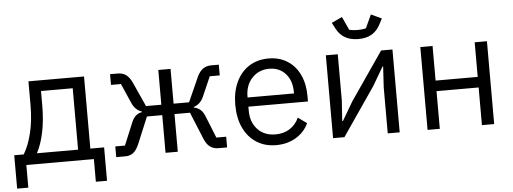

<svg xmlns="http://www.w3.org/2000/svg" viewBox="-56 -941 3340 1249"><g transform="rotate(-5 1614.0 -316.0)"><path d="M71 -70Q104 -124 123.5 -205Q143 -286 143 -384V-541H506V-70H596V148H523V0H82V148H9V-70ZM426 -70V-471H219V-380Q219 -279 202 -200Q185 -121 157 -70Z M669 -70H732L794 -219Q815 -270 861 -277V-281Q818 -295 797 -343L741 -471H676V-541H726Q758 -541 780 -525Q802 -509 818 -475L891 -314H991V-541H1071V-314H1172L1244 -475Q1260 -509 1282.5 -525Q1305 -541 1337 -541H1386V-471H1321L1265 -343Q1244 -295 1200 -281V-277Q1222 -274 1240 -259.5Q1258 -245 1269 -219L1329 -70H1393V0H1336Q1305 0 1282 -16.5Q1259 -33 1243 -73L1172 -246H1071V0H991V-246H891L819 -73Q802 -33 780.5 -16.5Q759 0 729 0H669Z M1470 -271Q1470 -356 1500 -420Q1530 -484 1584.5 -518.5Q1639 -553 1711 -553Q1782 -553 1834.5 -519.5Q1887 -486 1915 -426Q1943 -366 1943 -289V-252H1554V-226Q1554 -151 1597.5 -104Q1641 -57 1716 -57Q1768 -57 1807.5 -82Q1847 -107 1868 -153L1925 -112Q1899 -55 1843 -21Q1787 13 1712 13Q1640 13 1585 -22Q1530 -57 1500 -121Q1470 -185 1470 -271ZM1554 -312H1857V-322Q1857 -396 1816.5 -441Q1776 -486 1711 -486Q1642 -486 1598 -439Q1554 -392 1554 -318Z M2163 -708 2142 -748 2211 -780 2251 -693Q2277 -687 2305 -687Q2335 -687 2360 -693L2400 -780L2469 -748L2448 -708Q2428 -670 2393.5 -649Q2359 -628 2305 -628Q2205 -628 2163 -708ZM2085 0V-541H2163V-241L2154 -106H2159L2230 -227L2446 -541H2520V0H2442V-300L2450 -436H2446L2375 -315L2159 0Z M2702 0V-541H2782V-315H3057V-541H3137V0H3057V-246H2782V0Z"/></g></svg>

Font: IBM Plex Sans SC
Style: Regular
Weight: 400
Designer: Mike Abbink; Paul van der Laan; Pieter van Rosmalen; Eunyou Noh; Wujin Sim; Chorong Kim; Dohee Lee; Yejin We; Jinhee Kim
Foundry: Sandoll Inc.
Version: Version 1.000